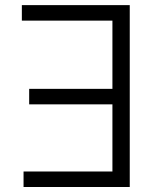

<svg xmlns="http://www.w3.org/2000/svg" viewBox="-20 -748 635 768"><path d="M499 -727.5H67.4V-665.5H429.7V-392.6H96.7V-330.6H429.7V-62H74.2V0H499Z"/></svg>

Font: Raveo Light
Style: Regular
Weight: 300
Designer: Jakub Foglar, Rasmus Andersson (Inter)
Foundry: Jakubfoglar.com
Version: Version 1.100;Glyphs 3.2.3 (3260)